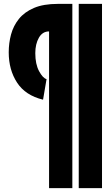

<svg xmlns="http://www.w3.org/2000/svg" viewBox="-20 -760 570 990"><path d="M386 210V-740H506V210ZM220 -352 202 -246Q111 -268 68 -334Q25 -400 25 -490Q25 -538 37 -582.5Q49 -627 77.5 -662.5Q106 -698 155 -719Q204 -740 279 -740H353V210H233V-598Q199 -598 180.5 -565.5Q162 -533 162 -486Q162 -429 181.5 -393Q201 -357 220 -352Z"/></svg>

Font: Georama ExtraCondensed ExtraBold
Style: Regular
Weight: 800
Width: 2
Designer: Jean-Baptiste Levee
Foundry: Production Type
Version: Version 1.000